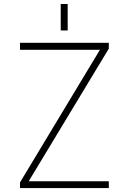

<svg xmlns="http://www.w3.org/2000/svg" viewBox="-20 -949 643 971"><path d="M287.1 -794.9V-928.7H322.3V-794.9ZM125 -32.2H530.3V2H81.1V-26.4L485.4 -697.3H81.1V-732.4H530.3V-703.1Z"/></svg>

Font: Gen Shin Gothic ExtraLight
Style: Regular
Weight: 100
Designer: [Source Han Sans]
Ryoko NISHIZUKA  (kana & ideographs); Paul D. Hunt (Latin, Greek & Cyrillic); Wenlong ZHANG  (bopomofo
Version: Version 1.002.20150607